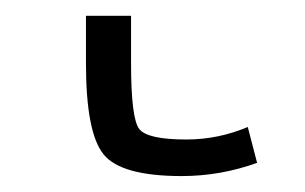

<svg xmlns="http://www.w3.org/2000/svg" viewBox="-20 31 383 241"><path d="M144.5 110.4Q144.5 179.7 154.8 192.9Q165 206.1 213.9 206.1Q253.9 206.1 291 190.4L302.7 235.4Q256.8 252 208 252Q131.8 252 109.9 224.6Q87.9 197.3 87.9 110.4V50.8H144.5Z"/></svg>

Font: Gen Shin Gothic Light
Style: Regular
Weight: 200
Designer: [Source Han Sans]
Ryoko NISHIZUKA  (kana & ideographs); Paul D. Hunt (Latin, Greek & Cyrillic); Wenlong ZHANG  (bopomofo
Version: Version 1.002.20150607